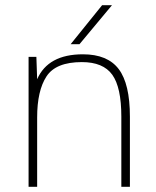

<svg xmlns="http://www.w3.org/2000/svg" viewBox="-20 -719 600 739"><path d="M120 -500 123 -414Q165 -510 299 -510Q394 -510 437 -453Q480 -396 480 -270V0H447V-270Q447 -383 412 -431.5Q377 -480 295 -480Q195 -480 159 -425Q123 -370 123 -267V0H90V-500ZM373 -699H411L286 -549H252Z"/></svg>

Font: Fivo Sans Thin
Style: Regular
Weight: 250
Foundry: Alexander Slobzheninov
Version: 1.0